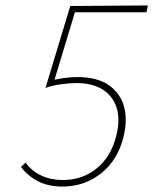

<svg xmlns="http://www.w3.org/2000/svg" viewBox="-20 -679 563 705"><path d="M147 -356 238 -657 523 -659 518 -634H241L259 -647L175 -369ZM74 -82Q96 -51 131.5 -34.5Q167 -18 210 -18Q283 -18 335.5 -61Q388 -104 407 -181Q422 -241 408 -284Q394 -327 356.5 -350.5Q319 -374 261 -374Q236 -374 203 -369.5Q170 -365 147 -356L160 -381Q180 -387 208.5 -391.5Q237 -396 265 -396Q336 -396 378.5 -367Q421 -338 435 -289Q449 -240 434 -179Q414 -93 352.5 -43.5Q291 6 209 6Q158 6 120.5 -13Q83 -32 57 -66Z"/></svg>

Font: Ysabeau Office Thin
Style: Italic
Weight: 250
Italic angle: -12°
Designer: Christian Thalmann (Catharsis Fonts)
Version: Version 2.001;gftools[0.9.30]; featfreeze: tnum,lnum,ss02